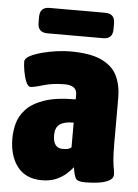

<svg xmlns="http://www.w3.org/2000/svg" viewBox="-52 -743 568 791"><g transform="rotate(5 232.5 -347.0)"><path d="M151 8Q84 8 49.5 -36.5Q15 -81 15 -154Q15 -183 23 -214.5Q31 -246 56 -273.5Q81 -301 130 -318.5Q179 -336 261 -336V-356Q261 -394 210 -394Q161 -394 123 -382.5Q85 -371 71 -371Q60 -371 52 -390.5Q44 -410 40 -434Q36 -458 36 -472Q36 -486 56 -496.5Q76 -507 106 -515Q136 -523 167 -527Q198 -531 221 -531Q305 -531 351.5 -509Q398 -487 416.5 -448Q435 -409 435 -358V-172Q435 -123 437.5 -99Q440 -75 442.5 -63.5Q445 -52 445 -41Q445 -24 425.5 -14.5Q406 -5 379 -2Q352 1 329 1Q298 1 290.5 -11Q283 -23 278 -57Q269 -45 252 -29.5Q235 -14 210 -3Q185 8 151 8ZM225 -128Q253 -128 261 -138V-240Q222 -240 203.5 -226.5Q185 -213 185 -182Q185 -128 225 -128ZM121 -597Q81 -597 81 -637V-662Q81 -702 121 -702H351Q391 -702 391 -662V-637Q391 -597 351 -597Z"/></g></svg>

Font: Asap Condensed Black
Style: Regular
Weight: 900
Width: 3
Designer: Pablo Cosgaya
Foundry: Omnibus-Type
Version: Version 3.001; ttfautohint (v1.8.4.7-5d5b)